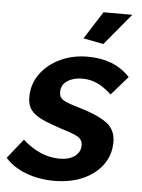

<svg xmlns="http://www.w3.org/2000/svg" viewBox="-78 -772 611 825"><g transform="rotate(5 227.5 -360.0)"><path d="M186 10Q121 10 65 -11Q9 -32 -25 -71L42 -155Q117 -87 201 -87Q243 -87 267 -105Q291 -123 291 -152Q291 -177 269.5 -189Q248 -201 200 -215Q148 -232 114.5 -247.5Q81 -263 65 -284Q49 -305 49 -339Q49 -395 80.5 -439Q112 -483 165.5 -508.5Q219 -534 285 -534Q342 -534 387 -516.5Q432 -499 467 -462L396 -381Q363 -411 333.5 -424.5Q304 -438 270 -438Q231 -438 205 -421Q179 -404 179 -372Q179 -349 197.5 -338Q216 -327 262 -314Q345 -290 385.5 -261Q426 -232 426 -178Q426 -124 396 -81.5Q366 -39 312 -14.5Q258 10 186 10ZM346 -594 259 -611 335 -730H459Z"/></g></svg>

Font: Raleway
Style: Bold Italic
Weight: 700
Italic angle: -12°
Designer: Matt McInerney, Pablo Impallari, Rodrigo Fuenzalida
Foundry: Matt McInerney, Pablo Impallari, Rodrigo Fuenzalida
Version: Version 4.101;RELEASE